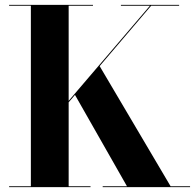

<svg xmlns="http://www.w3.org/2000/svg" viewBox="-20 -770 807 790"><path d="M17.5 -3.5H107V-746.5H17.5V-750H362.5V-746.5H262.5V-355L597 -746.5H477.5V-750H717V-746.5H602L390 -498L682 -3.5H762V0H402.5V-3.5H502.5L288.5 -379.5L262.5 -349V-3.5H352.5V0H17.5Z"/></svg>

Font: Bodoni* 48pt
Style: Bold
Weight: 700
Version: Version 2.3